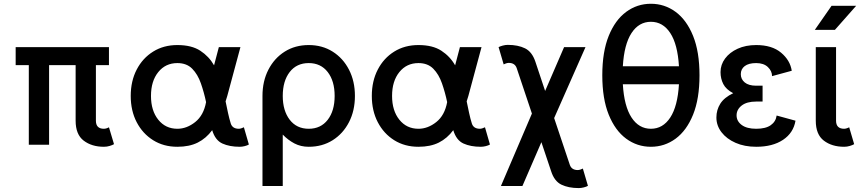

<svg xmlns="http://www.w3.org/2000/svg" viewBox="-20 -753 4475 999"><path d="M546.9 -414.1H479V-125Q479 -83 520.5 -83Q526.9 -83 534.7 -85.4Q542.5 -87.9 546.9 -90.8L573.2 -2.9Q564.9 2 550.8 6.3Q536.6 10.7 520.5 10.7Q457.5 10.7 415.5 -21.2Q373.5 -53.2 373.5 -125V-414.1H235.4V0H129.9V-414.1H61.5V-507.8H546.9Z M1274.9 -1Q1266.6 3.9 1253.2 7.3Q1239.7 10.7 1227.5 10.7Q1174.3 10.7 1137 -6.3Q1099.6 -23.4 1084 -75.7Q1052.7 -33.2 1009 -11.2Q965.3 10.7 902.8 10.7Q831.5 10.7 776.9 -23.4Q722.2 -57.6 691.2 -117.2Q660.2 -176.8 660.2 -253.9Q660.2 -331.1 691.2 -390.9Q722.2 -450.7 776.9 -484.6Q831.5 -518.6 902.8 -518.6Q977.1 -518.6 1022.2 -489Q1067.4 -459.5 1093.8 -413.1L1118.7 -507.8H1231L1162.6 -253.9Q1158.2 -238.8 1153.8 -225.6Q1160.2 -194.3 1166.5 -165Q1172.9 -135.7 1180.7 -110.4Q1189.5 -83 1222.7 -83Q1228.5 -83 1236.6 -85.7Q1244.6 -88.4 1249 -90.8ZM902.8 -424.8Q841.3 -424.8 803.5 -377.9Q765.6 -331.1 765.6 -253.9Q765.6 -177.2 803.5 -130.1Q841.3 -83 902.8 -83Q951.7 -83 995.6 -117.9Q1039.6 -152.8 1052.2 -221.7Q1041.5 -272.9 1025.1 -319.6Q1008.8 -366.2 980 -395.5Q951.2 -424.8 902.8 -424.8Z M1345.7 -253.9Q1345.7 -330.6 1376.5 -390.4Q1407.2 -450.2 1461.4 -484.4Q1515.6 -518.6 1586.4 -518.6Q1656.7 -518.6 1710.9 -484.4Q1765.1 -450.2 1795.9 -390.4Q1826.7 -330.6 1826.7 -253.9Q1826.7 -177.2 1795.9 -117.4Q1765.1 -57.6 1710.9 -23.4Q1656.7 10.7 1586.4 10.7Q1544.9 10.7 1511.7 -6.8Q1478.5 -24.4 1451.2 -52.7V214.8H1345.7ZM1451.2 -253.9Q1451.2 -177.2 1487.3 -130.1Q1523.4 -83 1586.4 -83Q1648.9 -83 1685.1 -129.6Q1721.2 -176.3 1721.2 -253.9Q1721.2 -331.5 1685.1 -378.2Q1648.9 -424.8 1586.4 -424.8Q1523.4 -424.8 1487.3 -378.2Q1451.2 -331.5 1451.2 -253.9Z M2529.3 -1Q2521 3.9 2507.6 7.3Q2494.1 10.7 2481.9 10.7Q2428.7 10.7 2391.4 -6.3Q2354 -23.4 2338.4 -75.7Q2307.1 -33.2 2263.4 -11.2Q2219.7 10.7 2157.2 10.7Q2085.9 10.7 2031.2 -23.4Q1976.6 -57.6 1945.6 -117.2Q1914.6 -176.8 1914.6 -253.9Q1914.6 -331.1 1945.6 -390.9Q1976.6 -450.7 2031.2 -484.6Q2085.9 -518.6 2157.2 -518.6Q2231.4 -518.6 2276.6 -489Q2321.8 -459.5 2348.1 -413.1L2373 -507.8H2485.4L2417 -253.9Q2412.6 -238.8 2408.2 -225.6Q2414.6 -194.3 2420.9 -165Q2427.2 -135.7 2435.1 -110.4Q2443.8 -83 2477.1 -83Q2482.9 -83 2491 -85.7Q2499 -88.4 2503.4 -90.8ZM2157.2 -424.8Q2095.7 -424.8 2057.9 -377.9Q2020 -331.1 2020 -253.9Q2020 -177.2 2057.9 -130.1Q2095.7 -83 2157.2 -83Q2206.1 -83 2250 -117.9Q2293.9 -152.8 2306.6 -221.7Q2295.9 -272.9 2279.5 -319.6Q2263.2 -366.2 2234.4 -395.5Q2205.6 -424.8 2157.2 -424.8Z M2765.6 -432.1 2816.4 -279.8 2915 -507.8H3026.4L2863.3 -138.7L2944.8 104.5Q2954.1 131.8 2986.3 131.8Q2992.2 131.8 3000.2 129.2Q3008.3 126.5 3012.7 124L3039.1 213.9Q3030.8 218.8 3017.1 222.2Q3003.4 225.6 2991.2 225.6Q2938 225.6 2901.1 207.8Q2864.3 189.9 2847.7 138.2L2796.9 -13.2L2698.2 214.8H2586.4L2747.6 -162.1L2668.5 -398.4Q2659.2 -425.8 2627 -425.8Q2620.6 -425.8 2612.8 -423.1Q2605 -420.4 2600.6 -418L2574.2 -507.8Q2582.5 -512.2 2596.2 -515.9Q2609.9 -519.5 2622.1 -519.5Q2675.3 -519.5 2711.9 -501.5Q2748.5 -483.4 2765.6 -432.1Z M3113.8 -361.3Q3113.8 -483.4 3147.2 -566.2Q3180.7 -648.9 3238 -691.2Q3295.4 -733.4 3366.7 -733.4Q3438 -733.4 3495.4 -691.2Q3552.7 -648.9 3586.2 -566.2Q3619.6 -483.4 3619.6 -361.3Q3619.6 -239.3 3586.2 -156.5Q3552.7 -73.7 3495.4 -31.5Q3438 10.7 3366.7 10.7Q3295.4 10.7 3238 -31.5Q3180.7 -73.7 3147.2 -156.5Q3113.8 -239.3 3113.8 -361.3ZM3366.7 -639.6Q3304.2 -639.6 3265.9 -581.1Q3227.5 -522.5 3220.7 -408.2H3512.7Q3505.9 -522.5 3467.5 -581.1Q3429.2 -639.6 3366.7 -639.6ZM3366.7 -83Q3429.2 -83 3467.5 -141.6Q3505.9 -200.2 3512.7 -314.5H3220.7Q3227.5 -200.2 3265.9 -141.6Q3304.2 -83 3366.7 -83Z M3914.6 -307.1H3947.8V-224.6H3914.6Q3865.7 -224.6 3839.1 -203.9Q3812.5 -183.1 3812.5 -152.8Q3812.5 -122.6 3839.1 -102.8Q3865.7 -83 3914.6 -83Q3963.9 -83 3990.2 -101.6Q4016.6 -120.1 4021 -151.9L4119.1 -125Q4108.4 -61.5 4054.2 -25.4Q4000 10.7 3914.6 10.7Q3854 10.7 3807.4 -9.8Q3760.7 -30.3 3734.1 -64.9Q3707.5 -99.6 3707.5 -141.6Q3707.5 -181.2 3727.8 -213.4Q3748 -245.6 3794.9 -268.1Q3757.8 -287.6 3743.4 -315.7Q3729 -343.8 3729 -377.9Q3729 -416.5 3752.7 -448.5Q3776.4 -480.5 3818.1 -499.5Q3859.9 -518.6 3914.6 -518.6Q3996.6 -518.6 4043.9 -479Q4091.3 -439.5 4099.6 -384.8L3997.1 -356.9Q3997.1 -383.3 3975.3 -404.1Q3953.6 -424.8 3914.6 -424.8Q3875.5 -424.8 3855 -409.2Q3834.5 -393.6 3834.5 -367.2Q3834.5 -340.8 3855 -324Q3875.5 -307.1 3914.6 -307.1Z M4398.4 -90.8 4424.3 -2.9Q4416 2 4401.9 6.3Q4387.7 10.7 4372.1 10.7Q4308.6 10.7 4266.6 -21.2Q4224.6 -53.2 4224.6 -125V-507.8H4330.1V-125Q4330.1 -83 4372.1 -83Q4377.9 -83 4385.7 -85.4Q4393.6 -87.9 4398.4 -90.8ZM4324.2 -597.7H4219.7L4306.6 -722.7H4434.6Z"/></svg>

Font: Giphurs Medium
Style: Regular
Weight: 500
Version: Version 0.920; ttfautohint (v1.8.4.7-5d5b)